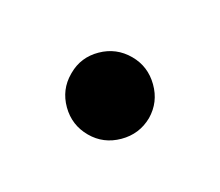

<svg xmlns="http://www.w3.org/2000/svg" viewBox="-47 -642 384 335"><g transform="rotate(30 145.0 -475.0)"><path d="M145.2 -397Q112.9 -397 90 -419.7Q67.1 -442.5 67.1 -474.1V-476.2Q67.1 -507.5 90 -530Q112.9 -552.6 145.2 -552.6Q176.8 -552.6 199.9 -529.8Q223 -507.1 223.4 -475.1Q223 -442.8 199.9 -419.9Q176.8 -397 145.2 -397Z"/></g></svg>

Font: Linik Sans SemiBold
Style: Regular
Weight: 600
Designer: Rasmus Andersson (font), Cristiano Sobral (main changes)
Foundry: rsms
Version: Version 3.018;June 1, 2022;FontCreator 14.0.0.2814 64-bit; t